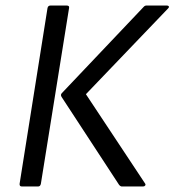

<svg xmlns="http://www.w3.org/2000/svg" viewBox="-20 -675 632 695"><path d="M421 0Q416 0 411 -6L203 -324Q198 -332 204 -338L499 -649Q504 -655 510 -655H584Q589 -655 591 -652Q593 -649 588 -644L291 -334L505 -11Q508 -7 505.5 -3.5Q503 0 498 0ZM59 0Q50 0 51 -10L152 -646Q154 -655 163 -655H221Q232 -655 230 -646L128 -10Q126 0 118 0Z"/></svg>

Font: Sofia Sans Semi Condensed
Style: Italic
Weight: 400
Italic angle: -9°
Designer: Botio Nikoltchev, Ani Petrova
Foundry: lettersoup
Version: Version 4.101